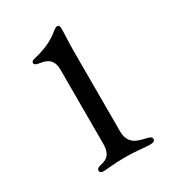

<svg xmlns="http://www.w3.org/2000/svg" viewBox="-124 -520 524 591"><g transform="rotate(-30 138.5 -224.5)"><path d="M71.7 4.3C89.8 4.3 103.3 0 151.3 0C189.3 0 217.3 5 236.5 5C248.2 5 254.3 2.1 254.3 -5C254.3 -11.4 250.4 -14.2 239.3 -17C212 -23.8 177.2 -28.1 176.8 -76.7V-361.5C176.8 -394.9 179 -421.2 179 -440.3C179 -451.7 175.4 -453.8 169.7 -453.8C166.2 -453.8 162.6 -451.3 157.3 -447.4C143.8 -436.8 120 -415.5 59.7 -402C53.6 -400.9 49.7 -397.4 49.7 -392.8C49.7 -387.4 54.3 -384.9 60.7 -383.5C78.8 -379.6 112.9 -379.3 112.9 -333.1V-67.8C112.6 -23.1 86.6 -20.2 69.6 -15.6C63.6 -13.8 58.9 -11.4 58.9 -5C58.9 2.1 64.3 4.3 71.7 4.3Z"/></g></svg>

Font: Margiela Serif Light
Style: Regular
Weight: 300
Designer: Andreas Faust, Stefan Endress
Version: Version 1.002;FEAKit 1.0